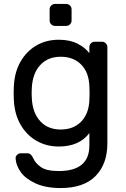

<svg xmlns="http://www.w3.org/2000/svg" viewBox="-20 -731 638 971"><path d="M432 -462V-493Q432 -504 440 -512Q448 -520 459 -520H496Q507 -520 515 -512Q523 -504 523 -493V-7Q523 99 463 159.5Q403 220 287 220Q212 220 161 197Q110 174 85.5 140Q61 106 59 71Q58 60 66.5 52Q75 44 86 44H116Q128 44 135 50Q142 56 149 71Q159 94 187 114Q215 134 277 134Q432 134 432 5V-58Q381 10 277 10Q215 10 164.5 -19Q114 -48 83.5 -101.5Q53 -155 50 -227L49 -260L50 -293Q53 -365 83.5 -418.5Q114 -472 164 -501Q214 -530 277 -530Q333 -530 371.5 -510.5Q410 -491 432 -462ZM141 -288 140 -260 141 -232Q145 -160 183.5 -118Q222 -76 287 -76Q351 -76 390 -115.5Q429 -155 432 -224Q433 -234 433 -260Q433 -286 432 -296Q429 -366 390 -405Q351 -444 287 -444Q222 -444 183.5 -402Q145 -360 141 -288ZM315 -600H258Q247 -600 239 -608Q231 -616 231 -627V-684Q231 -695 239 -703Q247 -711 258 -711H315Q326 -711 334 -703Q342 -695 342 -684V-627Q342 -616 334 -608Q326 -600 315 -600Z"/></svg>

Font: Rubik
Style: Regular
Weight: 400
Designer: Hubert & Fischer
Foundry: Hubert & Fischer
Version: Version 1.100